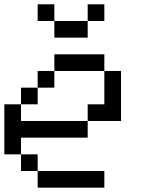

<svg xmlns="http://www.w3.org/2000/svg" viewBox="-20 -866 655 886"><path d="M384.6 -769.2V-846.2H461.5V-769.2ZM230.8 -769.2H384.6V-692.3H230.8ZM153.8 -846.2H230.8V-769.2H153.8ZM153.8 0V-76.9H461.5V0ZM76.9 -76.9V-153.8H153.8V-76.9ZM0 -153.8V-384.6H76.9V-307.7H384.6V-230.8H76.9V-153.8ZM76.9 -384.6V-461.5H153.8V-384.6ZM153.8 -461.5V-538.5H230.8V-461.5ZM384.6 -307.7V-384.6H461.5V-538.5H538.5V-307.7ZM230.8 -538.5V-615.4H461.5V-538.5Z"/></svg>

Font: Mintsoda - Lime Green 13x16
Style: Regular
Weight: 400
Designer: Mintsoda-15
Version: Version 1.0